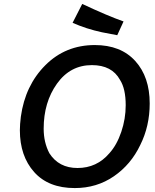

<svg xmlns="http://www.w3.org/2000/svg" viewBox="-20 -946 788 976"><path d="M374 -92Q279 -92 231 -167Q202 -222 202 -292Q202 -426 269.5 -520.5Q337 -615 447 -615Q549 -615 590 -540Q619 -495 619 -411Q619 -342 596.5 -275.5Q574 -209 536 -167Q472 -92 374 -92ZM360 10Q472 10 559 -50Q646 -110 693 -209Q741 -305 741 -420Q741 -555 667.5 -636Q594 -717 462 -717Q313 -717 210.5 -614.5Q108 -512 86 -353Q81 -313 81 -284Q81 -153 153.5 -71.5Q226 10 360 10ZM576 -767 608 -837Q528 -865 398 -926L349 -830Q419 -799 498 -782Z"/></svg>

Font: Brisa Sans Medium
Style: Italic
Weight: 600
Italic angle: -8°
Designer: Dalton Maag Ltd
Foundry: Dalton Maag Ltd
Version: Version 1.101;July 10, 2019;FontCreator 11.5.0.2425 64-bit